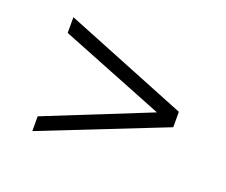

<svg xmlns="http://www.w3.org/2000/svg" viewBox="-71 -646 676 574"><g transform="rotate(20 266.5 -359.0)"><path d="M407 -358 75 -490V-540L468 -382V-333L76 -178V-225Z"/></g></svg>

Font: Morrison Thin
Style: Regular
Weight: 100
Designer: Pablo Impallari, Rodrigo Fuenzalida (Modified by Dan O. Williams)
Version: Version 0.03;June 6, 2019;FontCreator 11.5.0.2425 64-bit; tt